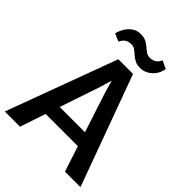

<svg xmlns="http://www.w3.org/2000/svg" viewBox="-268 -1097 1229 1229"><g transform="rotate(45 346.0 -483.0)"><path d="M141.5 0H4L281.5 -750.5H414.5L689 0H548.5L370 -547.5L348.5 -624L326 -547.5ZM148 -174 168.5 -269H509.5L530 -174ZM419 -809Q390 -809 370.5 -819.2Q351 -829.5 336.2 -843Q321.5 -856.5 307.2 -867Q293 -877.5 274.5 -877.5Q253 -877.5 239.5 -871.5Q226 -865.5 217.2 -855Q208.5 -844.5 202 -830.5L149.5 -853.5Q157 -882.5 172.8 -908.2Q188.5 -934 213 -950.2Q237.5 -966.5 271 -966.5Q299 -966.5 318.5 -956.5Q338 -946.5 353 -933Q368 -919.5 382.8 -909.5Q397.5 -899.5 416 -899.5Q434 -899.5 447.8 -905Q461.5 -910.5 471 -921Q480.5 -931.5 487 -946L540.5 -920.5Q536 -889.5 518.5 -864.2Q501 -839 475 -824Q449 -809 419 -809Z"/></g></svg>

Font: Merriweather Sans Medium
Style: Regular
Weight: 500
Designer: Eben Sorkin
Foundry: Eben Sorkin
Version: Version 2.001